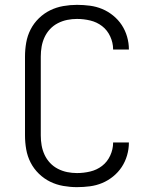

<svg xmlns="http://www.w3.org/2000/svg" viewBox="-20 -763 640 791"><path d="M297 8Q269 8 240.5 3Q212 -2 186.5 -14.5Q161 -27 140 -47.5Q119 -68 106 -93.5Q93 -119 88 -147.5Q83 -176 83 -205V-530Q83 -559 88 -587.5Q93 -616 106 -641.5Q119 -667 140 -687.5Q161 -708 186.5 -720.5Q212 -733 240.5 -738Q269 -743 297 -743Q324 -743 350.5 -739.5Q377 -736 401 -726Q425 -716 446 -699Q467 -682 481.5 -660Q496 -638 503.5 -612Q511 -586 511 -560Q511 -560 511 -559.5Q511 -559 511 -559H446Q446 -559 446 -559.5Q446 -560 446 -560Q446 -587 434 -613Q422 -639 400.5 -655.5Q379 -672 352 -678.5Q325 -685 297 -685Q277 -685 257 -681Q237 -677 218.5 -667.5Q200 -658 186 -643Q172 -628 163.5 -609.5Q155 -591 151.5 -571Q148 -551 148 -530V-205Q148 -184 151.5 -164Q155 -144 163.5 -125.5Q172 -107 186 -92Q200 -77 218.5 -67.5Q237 -58 257 -54Q277 -50 297 -50Q325 -50 352 -56.5Q379 -63 400.5 -79.5Q422 -96 434 -122Q446 -148 446 -175Q446 -175 446 -175.5Q446 -176 446 -176H511Q511 -176 511 -175.5Q511 -175 511 -175Q511 -149 503.5 -123Q496 -97 481.5 -75Q467 -53 446 -36Q425 -19 401 -9Q377 1 350.5 4.5Q324 8 297 8Z"/></svg>

Font: Iosevka Aile Custom Light
Style: Regular
Weight: 300
Designer: Belleve Invis
Foundry: Belleve Invis
Version: Version 17.0.2; ttfautohint (v1.8.3)